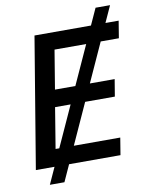

<svg xmlns="http://www.w3.org/2000/svg" viewBox="-98 -889 815 1052"><g transform="rotate(-10 310.0 -363.0)"><path d="M92.8 92.8 507.8 -819.3H588.4L173.8 92.8ZM31.2 0 151.9 -727.5H620.1L604.5 -632.3H246.6L210.9 -416H543L527.3 -321.3H194.8L157.7 -95.2H517.6L502 0Z"/></g></svg>

Font: Inter 20pt Medium
Style: Italic
Weight: 500
Italic angle: -9.3988°
Version: Version 4.001;git-66647c0bb